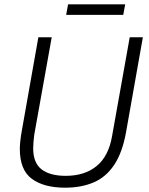

<svg xmlns="http://www.w3.org/2000/svg" viewBox="-20 -859 690 891"><path d="M282 12Q184 12 128 -29Q72 -70 72 -168Q72 -185 74.5 -207Q77 -229 81 -251L158 -686H220L139 -234Q137 -219 135.5 -201.5Q134 -184 134 -171Q134 -103 173 -73Q212 -43 285 -43Q373 -43 428.5 -88.5Q484 -134 500 -227L582 -686H643L565 -246Q548 -151 510 -94Q472 -37 414.5 -12.5Q357 12 282 12ZM287 -790 296 -839H561L552 -790Z"/></svg>

Font: Archivo SemiCondensed ExtraLight
Style: Italic
Weight: 250
Width: 4
Italic angle: -10°
Designer: Hector Gatti
Foundry: Omnibus-Type
Version: Version 2.001